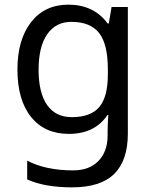

<svg xmlns="http://www.w3.org/2000/svg" viewBox="-20 -566 655 826"><path d="M275 -546Q328 -546 370.5 -526Q413 -506 443 -465H448L460 -536H530V9Q530 124 471.5 182Q413 240 290 240Q172 240 97 206V125Q176 167 295 167Q364 167 403.5 126.5Q443 86 443 16V-5Q443 -17 444 -39.5Q445 -62 446 -71H442Q388 10 276 10Q172 10 113.5 -63Q55 -136 55 -267Q55 -395 113.5 -470.5Q172 -546 275 -546ZM287 -472Q220 -472 183 -418.5Q146 -365 146 -266Q146 -167 182.5 -114.5Q219 -62 289 -62Q370 -62 407 -105.5Q444 -149 444 -246V-267Q444 -377 406 -424.5Q368 -472 287 -472Z"/></svg>

Font: Noto Sans Khojki
Style: Regular
Weight: 400
Designer: Monotype Design Team
Foundry: Monotype Imaging Inc.
Version: Version 2.003; ttfautohint (v1.8.4.7-5d5b)